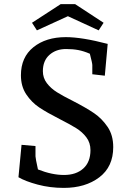

<svg xmlns="http://www.w3.org/2000/svg" viewBox="-20 -901 639 936"><path d="M70 -37 85 -195 153 -189V-139Q153 -130 165 -75Q233 -48 292 -48Q351 -48 386 -79.5Q421 -111 421 -169Q421 -205 401 -231.5Q381 -258 351 -276.5Q321 -295 270 -321Q209 -352 171.5 -377Q134 -402 108 -441Q82 -480 82 -534Q82 -622 143 -671Q204 -720 301 -720Q379 -720 505 -687L491 -532L430 -539V-584Q430 -593 418 -639Q388 -652 361.5 -657Q335 -662 302 -662Q253 -662 221 -633.5Q189 -605 189 -554Q189 -521 208.5 -495.5Q228 -470 257.5 -451.5Q287 -433 337 -408Q401 -375 439 -349Q477 -323 504.5 -282.5Q532 -242 532 -184Q532 -88 464 -36.5Q396 15 291 15Q224 15 164 -1Q104 -17 70 -37ZM311 -822 160 -753 136 -790 276 -881H346L485 -790L461 -753Z"/></svg>

Font: Andada Pro Medium
Style: Regular
Weight: 500
Designer: Carolina Giovagnoli
Foundry: Huerta Tipografica
Version: Version 3.005; ttfautohint (v1.8.4)